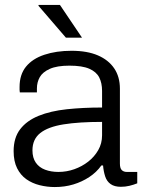

<svg xmlns="http://www.w3.org/2000/svg" viewBox="-20 -743 579 775"><path d="M201 12Q170 12 140 4.5Q110 -3 86.5 -19.5Q63 -36 49 -64Q35 -92 35 -133Q35 -187 61.5 -221.5Q88 -256 136 -275.5Q184 -295 249.5 -302Q315 -309 392 -309V-376Q392 -408 380.5 -430.5Q369 -453 340.5 -465.5Q312 -478 260 -478Q210 -478 181 -465Q152 -452 140.5 -431.5Q129 -411 129 -386V-370H60Q59 -375 59 -380Q59 -385 59 -392Q59 -442 85 -474Q111 -506 159 -522Q207 -538 269 -538Q332 -538 375 -519.5Q418 -501 441 -467Q464 -433 464 -385V-83Q464 -64 471.5 -56.5Q479 -49 492 -49H534V-3Q519 3 502.5 7Q486 11 468 11Q442 11 426.5 0Q411 -11 404.5 -31Q398 -51 396 -75H389Q370 -48 340.5 -28.5Q311 -9 276 1.5Q241 12 201 12ZM216 -49Q249 -49 280 -60Q311 -71 336 -90.5Q361 -110 376.5 -137Q392 -164 392 -197V-251Q299 -251 236.5 -241Q174 -231 142.5 -206Q111 -181 111 -136Q111 -106 124.5 -86.5Q138 -67 162 -58Q186 -49 216 -49ZM311 -591H246L135 -720L136 -723H222Z"/></svg>

Font: Archivo SemiBold Light
Style: Regular
Weight: 300
Version: Version 2.001